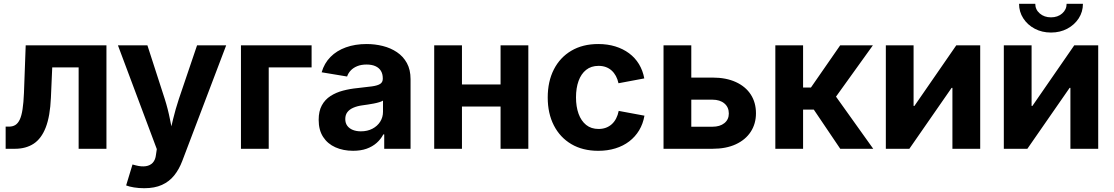

<svg xmlns="http://www.w3.org/2000/svg" viewBox="-20 -785 5876 1013"><path d="M9.8 0V-116.9H27.2Q46.9 -116.9 60.9 -125.5Q74.9 -134.2 84.4 -154.3Q93.8 -174.4 99 -208.7Q104.3 -243.1 106.4 -294.3L115.6 -545.9H541.6V0H394.9V-429.5H255.6L248.6 -269.8Q244.4 -171.8 221.3 -112.5Q198.2 -53.2 157.3 -26.6Q116.4 0 58.3 0Z M645.5 193.3 679.1 82.8 697 87.6Q726.8 95.3 749.6 91.8Q772.3 88.4 786.2 73.3Q800.1 58.1 803 30.9L807.3 1.6L602.2 -545.9H757.7L849.4 -262.5Q866.4 -208.8 876.8 -155.2Q887.3 -101.6 900.7 -43.1H866.6Q880 -101.6 893 -155.6Q906.1 -209.6 923.6 -262.5L1019.7 -545.9H1173.4L941.6 64.4Q925 108.4 899 140.7Q873.1 173 834.5 190.5Q796 208 741.1 208Q712.1 208 686.6 203.8Q661.1 199.6 645.5 193.3Z M1624 -545.9V-429.5H1397.8V0H1251.3V-545.9Z M1842.9 10.6Q1790.9 10.6 1749.7 -7.8Q1708.5 -26.1 1684.9 -62.4Q1661.3 -98.7 1661.3 -152.6Q1661.3 -198.5 1678 -229.1Q1694.7 -259.7 1723.8 -278.4Q1752.8 -297.1 1789.7 -306.8Q1826.7 -316.6 1867.1 -320.4Q1914.4 -325.2 1943.4 -329.4Q1972.5 -333.6 1986.1 -342.5Q1999.6 -351.5 1999.6 -369.2V-371.6Q1999.6 -394.9 1989.7 -411.1Q1979.8 -427.3 1960.7 -435.9Q1941.7 -444.5 1913.8 -444.5Q1885.9 -444.5 1864.9 -436Q1843.9 -427.4 1830.5 -413.2Q1817.1 -399 1811.3 -381.3L1677 -403.6Q1690.8 -451.3 1723.6 -484.5Q1756.3 -517.7 1805 -535.2Q1853.6 -552.7 1914.3 -552.7Q1958.3 -552.7 1999.8 -542.3Q2041.3 -531.9 2074.3 -509.7Q2107.3 -487.6 2126.7 -452.4Q2146.1 -417.2 2146.1 -367.5V0H2007.2V-75.8H2002.4Q1989.1 -50.4 1967.2 -31Q1945.2 -11.5 1914.3 -0.4Q1883.5 10.6 1842.9 10.6ZM1884.1 -92.1Q1918.7 -92.1 1944.9 -105.9Q1971.1 -119.6 1985.9 -143Q2000.7 -166.4 2000.7 -195.2V-254.2Q1994 -249.7 1980.9 -245.8Q1967.9 -241.8 1951.8 -238.7Q1935.7 -235.6 1920.1 -233.3Q1904.4 -231 1892.2 -229.3Q1865.2 -225.7 1844.8 -216.9Q1824.3 -208.2 1813 -193.6Q1801.7 -179 1801.7 -156.9Q1801.7 -135.7 1812.3 -121.3Q1823 -106.9 1841.6 -99.5Q1860.1 -92.1 1884.1 -92.1Z M2661.6 -339.3V-222.9H2376.3V-339.3ZM2417.3 -545.9V0H2270.9V-545.9ZM2767.5 -545.9V0H2621V-545.9Z M3136.5 10.7Q3054.4 10.7 2994.5 -24.6Q2934.7 -59.9 2902.2 -123.3Q2869.8 -186.6 2869.8 -270.6Q2869.8 -355.2 2902.2 -418.7Q2934.7 -482.2 2994.5 -517.4Q3054.4 -552.7 3136.5 -552.7Q3185.3 -552.7 3226.3 -540.1Q3267.2 -527.5 3298.9 -504Q3330.6 -480.5 3351.1 -446.9Q3371.5 -413.2 3379.3 -371.3L3243.2 -345.8Q3238.6 -367 3229.5 -383.9Q3220.3 -400.9 3207 -412.9Q3193.8 -424.9 3176.5 -431.2Q3159.2 -437.5 3138.1 -437.5Q3099 -437.5 3072.5 -416.4Q3046.1 -395.4 3032.5 -357.9Q3019 -320.5 3019 -271.1Q3019 -222.4 3032.5 -184.8Q3046.1 -147.3 3072.5 -125.9Q3099 -104.6 3138.1 -104.6Q3159.4 -104.6 3176.9 -111.1Q3194.5 -117.7 3208.1 -130Q3221.7 -142.4 3230.8 -160.2Q3240 -177.9 3244.3 -199.9L3380.2 -174.7Q3372.6 -131.5 3352.1 -97.4Q3331.5 -63.3 3299.8 -39Q3268.1 -14.8 3226.8 -2.1Q3185.5 10.7 3136.5 10.7Z M3576.2 -375.7H3739Q3811.1 -375.7 3862.5 -352Q3913.9 -328.4 3941.2 -286.2Q3968.5 -243.9 3968.5 -187.3Q3968.5 -132.2 3941 -89.9Q3913.6 -47.6 3862.3 -23.8Q3811.1 0 3739 0H3480.8V-545.9H3627.3V-116.4H3739Q3778.3 -116.4 3801.8 -135.3Q3825.3 -154.2 3825.3 -186Q3825.3 -219.6 3801.8 -239.3Q3778.3 -259.1 3739 -259.1H3576.2Z M4070.7 0V-545.9H4217.1V-323.3H4258.6L4412.9 -545.9H4585.4L4390.8 -275.1L4587.2 0H4413.2L4273.5 -206.9H4217.1V0Z M5151.6 0H5005V-321.3H5000.7L4777.8 0H4653.7V-545.9H4800.1V-226H4804.4L5025.4 -545.9H5151.6Z M5774.2 0H5627.5V-321.3H5623.3L5400.4 0H5276.2V-545.9H5422.7V-226H5426.9L5647.9 -545.9H5774.2ZM5525.1 -613.3Q5477.4 -613.3 5439.3 -633.5Q5401.3 -653.6 5378.9 -688.2Q5356.6 -722.7 5356.6 -765H5442.1Q5442.1 -734.4 5465.9 -713.9Q5489.6 -693.5 5525.1 -693.5Q5560.4 -693.5 5583.9 -713.9Q5607.5 -734.4 5607.5 -765H5693.6Q5693.6 -722.7 5671.4 -688.3Q5649.1 -653.9 5611.1 -633.6Q5573 -613.3 5525.1 -613.3Z"/></svg>

Font: Adwaita Sans
Style: Regular
Weight: 400
Designer: Rasmus Andersson
Foundry: rsms
Version: Version 4.001;git-9221beed3